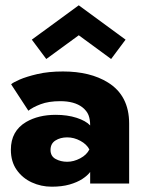

<svg xmlns="http://www.w3.org/2000/svg" viewBox="-20 -692 586 724"><path d="M175 12Q135 12 99.8 -4.2Q64.5 -20.5 42.8 -51.5Q21 -82.5 21 -127.5Q21 -198 78.5 -232Q125 -259 190 -259Q234 -259 268.8 -247.8Q303.5 -236.5 320 -219Q320 -241.5 313.8 -257.8Q307.5 -274 290.5 -287.5Q260.5 -310.5 207.5 -310.5Q163.5 -310.5 133.2 -299Q103 -287.5 87 -274.5L22 -374Q28 -380.5 53.8 -391.8Q79.5 -403 121.2 -412.8Q163 -422.5 217.5 -422.5Q320 -422.5 387 -381Q467 -331.5 467 -226V0H320V-43.5Q310 -30 290.5 -17.2Q271 -4.5 242.2 3.8Q213.5 12 175 12ZM233.5 -82Q258 -82 282.5 -95Q307 -108 317 -128.5Q307 -148 283 -161Q259 -174 233.5 -174Q207.5 -174 189 -162.2Q170.5 -150.5 170.5 -126.5Q170.5 -103 189.8 -92.5Q209 -82 233.5 -82ZM399 -469.5 277 -559 154.5 -469.5 100 -542.5 277 -672 453.5 -542.5Z"/></svg>

Font: Lucymar Sans
Style: Bold
Weight: 700
Foundry: The League of Moveable Type (original font) / Main changes by Cristiano Sobral with portions from Mirco Monsees
Version: Version 2.001;August 30, 2020;FontCreator 13.0.0.2681 64-bit